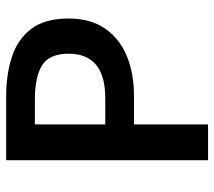

<svg xmlns="http://www.w3.org/2000/svg" viewBox="-56 -638 694 622"><g transform="rotate(-90 291.0 -327.0)"><path d="M83 0V-654H289Q362 -654 419 -635Q476 -616 509 -572Q542 -528 542 -452Q542 -380 509 -333Q476 -286 420 -263Q364 -240 293 -240H199V0ZM199 -333H284Q428 -333 428 -452Q428 -514 390.5 -537.5Q353 -561 280 -561H199Z"/></g></svg>

Font: Source Sans Pro SemiBold
Style: Regular
Weight: 600
Designer: Paul D. Hunt
Foundry: Adobe Systems Incorporated
Version: Version 2.045;hotconv 1.0.109;makeotfexe 2.5.65596